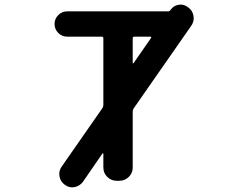

<svg xmlns="http://www.w3.org/2000/svg" viewBox="-20 -803 1040 830"><path d="M260.7 -3.9Q241.2 -17.6 237.3 -40Q236.3 -45.9 236.3 -50.8Q236.3 -67.4 246.1 -82L422.9 -335.9Q426.8 -341.8 426.8 -349.6V-636.7Q426.8 -644.5 419.9 -644.5H270.5Q248 -644.5 231.9 -660.6Q215.8 -676.8 215.8 -699.2Q215.8 -721.7 231.9 -737.8Q248 -753.9 270.5 -753.9H707Q712.9 -753.9 716.8 -759.8Q729.5 -778.3 751 -782.2Q755.9 -783.2 760.7 -783.2Q776.4 -783.2 790 -773.4L793 -771.5Q812.5 -757.8 816.4 -734.4Q817.4 -728.5 817.4 -723.6Q817.4 -707 806.6 -691.4L557.6 -334Q553.7 -328.1 553.7 -320.3V-79.1Q553.7 -54.7 536.6 -38.1Q519.5 -21.5 496.1 -21.5H484.4Q460.9 -21.5 443.8 -38.1Q426.8 -54.7 426.8 -79.1V-137.7Q426.8 -139.6 425.3 -140.1Q423.8 -140.6 422.9 -139.6L338.9 -17.6Q325.2 1 302.7 5.9Q296.9 6.8 292 6.8Q275.4 6.8 260.7 -3.9ZM553.7 -531.2Q553.7 -529.3 554.7 -529.3Q555.7 -529.3 555.7 -529.3Q556.6 -529.3 557.6 -530.3L632.8 -638.7Q633.8 -639.6 633.8 -640.6Q633.8 -644.5 629.9 -644.5H560.5Q553.7 -644.5 553.7 -636.7Z"/></svg>

Font: Rounded Mgen+ 2m medium
Style: Regular
Weight: 500
Designer: [Source Han Sans]
Ryoko NISHIZUKA  (kana & ideographs); Paul D. Hunt (Latin, Greek & Cyrillic); Wenlong ZHANG  (bopomofo
Version: Version 1.059.20150602